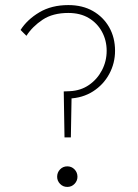

<svg xmlns="http://www.w3.org/2000/svg" viewBox="-20 -726 543 756"><path d="M234 -185 231 -366 255 -367Q298 -369 330.5 -391.5Q363 -414 381.5 -449.5Q400 -485 400 -526Q400 -567 381.5 -601Q363 -635 329.5 -655Q296 -675 249 -675Q188 -675 148 -648.5Q108 -622 84 -585L61 -608Q87 -649 135 -677.5Q183 -706 249 -706Q305 -706 346 -682.5Q387 -659 410 -618.5Q433 -578 433 -526Q433 -477 410 -434.5Q387 -392 346 -366Q305 -340 252 -338L262 -353L259 -185ZM245 10Q228 10 216.5 -2Q205 -14 205 -30Q205 -47 216.5 -59Q228 -71 245 -71Q262 -71 273.5 -59Q285 -47 285 -30Q285 -14 273.5 -2Q262 10 245 10Z"/></svg>

Font: Marine Company Thin
Style: Regular
Weight: 100
Designer: Rodrigo Fuenzalida
Foundry: fragTYPE
Version: Version 1.000